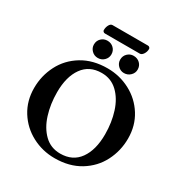

<svg xmlns="http://www.w3.org/2000/svg" viewBox="-211 -1078 1182 1247"><g transform="rotate(30 380.5 -454.5)"><path d="M34 -315Q34 -407 75 -487Q116 -567 195.5 -615.5Q275 -664 385 -664Q476 -664 554.5 -622.5Q633 -581 680 -506Q727 -431 727 -335Q727 -243 686 -163Q645 -83 565.5 -34.5Q486 14 376 14Q285 14 206.5 -27.5Q128 -69 81 -144Q34 -219 34 -315ZM584 -284Q584 -373 559.5 -449.5Q535 -526 486 -572.5Q437 -619 367 -619Q275 -619 226 -550.5Q177 -482 177 -366Q177 -277 201 -200.5Q225 -124 273.5 -77Q322 -30 393 -30Q486 -30 535 -98.5Q584 -167 584 -284ZM229 -754Q229 -782 248 -800.5Q267 -819 294 -819Q322 -819 341 -800.5Q360 -782 360 -754Q360 -728 341 -709Q322 -690 294 -690Q267 -690 248 -709Q229 -728 229 -754ZM426 -754Q426 -782 445 -800.5Q464 -819 490 -819Q519 -819 538 -800.5Q557 -782 557 -754Q557 -728 537.5 -709Q518 -690 490 -690Q464 -690 445 -709Q426 -728 426 -754ZM238 -867Q238 -888 247.5 -905.5Q257 -923 271 -923H537Q544 -923 549 -918Q554 -913 554 -907Q554 -886 542.5 -868.5Q531 -851 517 -851H256Q248 -851 243 -856Q238 -861 238 -867Z"/></g></svg>

Font: EB Garamond SemiBold
Style: Regular
Weight: 600
Designer: Georg Duffner and Octavio Pardo
Foundry: Georg Duffner
Version: Version 1.000